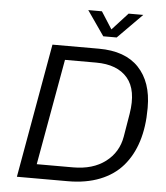

<svg xmlns="http://www.w3.org/2000/svg" viewBox="-61 -986 898 1039"><g transform="rotate(5 388.0 -466.0)"><path d="M469.2 -797.9 376 -932.1H450.2L509.8 -838.9L595.2 -932.1H674.8L542 -797.9ZM69.8 0 199.2 -729H451.2Q594.7 -729 668.5 -651.1Q742.2 -573.2 742.2 -436V-428.2Q742.2 -329.6 717.5 -251Q692.9 -172.4 644.5 -116.2Q596.2 -60.1 520.5 -30Q444.8 0 346.2 0ZM170.9 -77.1H368.2Q475.6 -77.1 543.9 -128.9Q612.3 -180.7 627 -267.1L647.9 -392.1Q669.4 -522.5 614 -587.6Q558.6 -652.8 442.9 -652.8H273.9Z"/></g></svg>

Font: Hubot Sans
Style: Italic
Weight: 400
Italic angle: -10°
Designer: Deni Anggara
Foundry: GitHub
Version: Version 1.001;gftools[0.9.31]